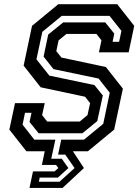

<svg xmlns="http://www.w3.org/2000/svg" viewBox="-20 -720 659 914"><path d="M120.5 174.5 137 96H239.5L258 80L246.5 65H179.5L193 0H105.5L24.5 -103L51.5 -229H193L180.5 -172L204.5 -141.5H359.5L396.5 -172L409 -229L385 -259.5L173.5 -304.5L92.5 -407.5L132.5 -597L257.5 -700H538L619 -597L592.5 -471H451L463 -528L439 -558.5H296.5L259 -528L248 -476.5L272.5 -446L484 -401L565 -298L523.5 -103L398.5 0H327L379.5 80L278 174.5ZM165 145H263.5L335 80L290.5 16H256.5L271.5 -55H379.5L471.5 -130.5L502.5 -278.5L449.5 -346L234.5 -391L187.5 -450.5L209.5 -555.5L281 -613.5H481L524 -560L516 -521H547L558 -573L501.5 -644.5H274L181.5 -568.5L153.5 -437.5L215 -360L429.5 -315L469.5 -265.5L443 -143.5L372 -85.5H164L120.5 -139.5L130 -183H99L87.5 -126.5L143.5 -55H243.5L224 35.5H274L305.5 80L255.5 125.5H169Z"/></svg>

Font: Tourney Thin SemiBold
Style: Italic
Weight: 600
Italic angle: -12°
Version: Version 1.015